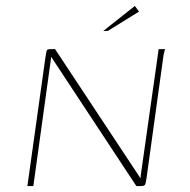

<svg xmlns="http://www.w3.org/2000/svg" viewBox="-20 -625 638 645"><path d="M72 0 132 -428Q134 -443 135.5 -450Q137 -457 140 -458.5Q143 -460 151 -460H165L452 -26L453 -37L513 -460H535Q534 -459 533 -455Q532 -451 531 -446.5Q530 -442 529 -437L473 -32Q470 -10 467.5 -5Q465 0 453 0H438L152 -434L151 -426L92 0ZM327 -521 433 -605 447 -586 342 -521Z"/></svg>

Font: Genos Thin
Style: Italic
Weight: 100
Italic angle: -8°
Designer: Robert E. Leuschke
Foundry: Robert E. Leuschke
Version: Version 1.010